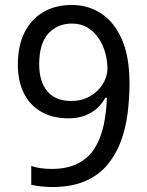

<svg xmlns="http://www.w3.org/2000/svg" viewBox="-20 -744 591 774"><path d="M190 10Q171 10 147 7.5Q123 5 106 1V-75Q123 -69 144.5 -66Q166 -63 187 -63Q253 -63 296 -86Q339 -109 363 -148.5Q387 -188 398 -240Q409 -292 411 -350H405Q392 -327 371.5 -308Q351 -289 322.5 -278Q294 -267 255 -267Q194 -267 148 -292.5Q102 -318 77 -366.5Q52 -415 52 -484Q52 -559 78.5 -612.5Q105 -666 154 -695Q203 -724 269 -724Q335 -724 387.5 -690Q440 -656 471 -586Q502 -516 502 -409Q502 -348 494.5 -287.5Q487 -227 467 -173.5Q447 -120 412 -78.5Q377 -37 322.5 -13.5Q268 10 190 10ZM267 -337Q311 -337 344 -356.5Q377 -376 395 -406Q413 -436 413 -467Q413 -500 404 -532Q395 -564 377 -590.5Q359 -617 332.5 -633Q306 -649 270 -649Q212 -649 175 -609Q138 -569 138 -484Q138 -416 170.5 -376.5Q203 -337 267 -337Z"/></svg>

Font: hingu115
Style: Book
Weight: 400
Designer: Jelle Bosma - Monotype Design Team
Foundry: Monotype Imaging Inc.
Version: Version 2.003